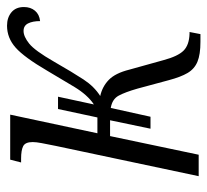

<svg xmlns="http://www.w3.org/2000/svg" viewBox="-42 -543 590 546"><g transform="rotate(-90 253.0 -270.0)"><path d="M160 -137 184 -252H139L86 0H25L111 -406Q116 -431 119 -446.5Q122 -462 122 -472Q122 -493 110.5 -499Q99 -505 75 -505H64L72 -536H200L147 -288H192L216 -400H251L229 -298Q256 -316 278.5 -353Q301 -390 325 -431Q363 -496 390.5 -520.5Q418 -545 453 -545Q476 -545 491 -532.5Q506 -520 506 -497Q506 -478 495.5 -465.5Q485 -453 466 -451Q466 -472 459.5 -485Q453 -498 438 -498Q422 -498 402 -482Q382 -466 351 -412Q320 -358 300 -327.5Q280 -297 253 -280Q280 -274 299 -255.5Q318 -237 328 -197L355 -100Q366 -59 382 -43Q398 -27 430 -26H435L429 5H407Q371 5 350.5 -3.5Q330 -12 318.5 -31.5Q307 -51 298 -85L274 -174Q264 -209 254 -227.5Q244 -246 219 -250L194 -137Z"/></g></svg>

Font: Noto Serif ExtraCondensed Light
Style: Italic
Weight: 300
Width: 2
Italic angle: -12°
Designer: Monotype Design Team
Foundry: Monotype Imaging Inc.
Version: Version 2.014; ttfautohint (v1.8.4.7-5d5b)